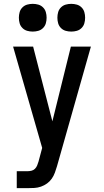

<svg xmlns="http://www.w3.org/2000/svg" viewBox="-20 -762 540 997"><path d="M67 215V127H123Q133 127 143.5 124.5Q154 122 161.5 114.5Q169 107 173 97Q177 87 180 77Q180 77 180 77Q180 77 180 77L199 6L48 -520H152L252 -132L348 -520H452L276 101Q271 118 265 134.5Q259 151 249 165.5Q239 180 224.5 190.5Q210 201 193 207Q176 213 158.5 214Q141 215 123 215ZM350 -598Q335 -598 321 -602Q307 -606 296.5 -616.5Q286 -627 282 -641Q278 -655 278 -670Q278 -685 282 -699Q286 -713 296.5 -723.5Q307 -734 321 -738Q335 -742 350 -742Q365 -742 379 -738Q393 -734 403.5 -723.5Q414 -713 418 -699Q422 -685 422 -670Q422 -655 418 -641Q414 -627 403.5 -616.5Q393 -606 379 -602Q365 -598 350 -598ZM150 -598Q135 -598 121 -602Q107 -606 96.5 -616.5Q86 -627 82 -641Q78 -655 78 -670Q78 -685 82 -699Q86 -713 96.5 -723.5Q107 -734 121 -738Q135 -742 150 -742Q165 -742 179 -738Q193 -734 203.5 -723.5Q214 -713 218 -699Q222 -685 222 -670Q222 -655 218 -641Q214 -627 203.5 -616.5Q193 -606 179 -602Q165 -598 150 -598Z"/></svg>

Font: Zed Mono Semibold
Style: Regular
Weight: 600
Monospace: yes
Designer: Belleve Invis
Foundry: Belleve Invis
Version: Version 1.0.0; ttfautohint (v1.8.4)